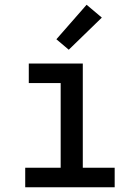

<svg xmlns="http://www.w3.org/2000/svg" viewBox="-20 -787 588 807"><path d="M86 0V-82H235V-438H101V-520H328V-82H462V0ZM269 -578 217 -622 344 -767 408 -713Z"/></svg>

Font: Iosevka Semi-Condensed Medium
Style: Regular
Weight: 500
Monospace: yes
Designer: Belleve Invis
Foundry: Belleve Invis
Version: Version 27.3.5